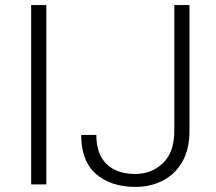

<svg xmlns="http://www.w3.org/2000/svg" viewBox="-20 -731 857 761"><path d="M163.6 -710.9V0H103.5V-710.9ZM670.9 -211.9V-710.9H731V-211.9Q731 -140.1 703.1 -90.8Q675.3 -41.5 626.7 -15.9Q578.1 9.8 516.6 9.8Q420.4 9.8 361.1 -41Q301.8 -91.8 301.8 -196.3H361.8Q361.8 -119.6 402.6 -80.6Q443.4 -41.5 516.6 -41.5Q581.1 -41.5 626 -84.7Q670.9 -127.9 670.9 -211.9Z"/></svg>

Font: Vazirmatn UI FD ExtraLight
Style: Regular
Weight: 200
Designer: Saber Rastikerdar
Foundry: Saber Rastikerdar
Version: Version 33.003